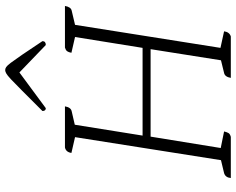

<svg xmlns="http://www.w3.org/2000/svg" viewBox="-105 -807 912 742"><g transform="rotate(-90 351.0 -436.0)"><path d="M34 0Q36 -21 53 -26L103 -38L192 -602L131 -616Q134 -637 152 -641H311Q307 -618 292 -615L240 -603L198 -341H537L579 -602L518 -616Q520 -627 524 -632.5Q528 -638 538 -641H699Q695 -618 681 -615L626 -602L537 -40L601 -26Q598 -5 581 0H421Q425 -23 440 -26L489 -38L532 -310H194L150 -39L214 -26Q211 -14 207.5 -8.5Q204 -3 193 0ZM451 -872Q457 -872 463 -868Q469 -864 479.5 -850Q490 -836 510 -807Q530 -778 563 -728Q563 -715 548 -715L442 -817L304 -715Q293 -715 293 -728Q343 -778 372 -807Q401 -836 416 -850Q431 -864 438.5 -868Q446 -872 451 -872Z"/></g></svg>

Font: Petrona ExtraLight
Style: Italic
Weight: 200
Italic angle: -9°
Designer: Ringo R. Seeber
Foundry: Ringo R. Seeber
Version: Version 2.001; ttfautohint (v1.8.3)